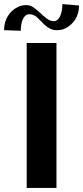

<svg xmlns="http://www.w3.org/2000/svg" viewBox="-58 -922 408 942"><path d="M-38 -774 44 -771C44 -818 59 -852 85 -852C98 -852 109 -848 119 -841C150 -815 174 -774 219 -774C235 -774 250 -776 263 -783C301 -802 330 -841 330 -895L248 -902C248 -854 232 -818 206 -818C180 -818 159 -841 140 -858C120 -875 100 -897 72 -897C57 -897 42 -894 28 -887C-10 -868 -38 -828 -38 -774ZM73 0H219V-711H73Z"/></svg>

Font: Aerodynamic
Style: Regular
Weight: 500
Designer: Google
Version: Version 2.000980; 2014